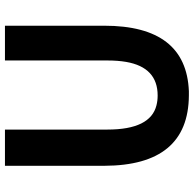

<svg xmlns="http://www.w3.org/2000/svg" viewBox="-24 -756 794 787"><g transform="rotate(-90 373.5 -363.0)"><path d="M375 13.7Q87.9 11.7 86.9 -333V-740.2H235.4V-320.3Q235.4 -143.6 335 -119.1Q353.5 -114.3 375 -114.3Q490.2 -114.3 512.7 -243.2Q518.6 -277.3 518.6 -320.3V-740.2H661.1V-333Q661.1 2.9 392.6 13.7Q383.8 13.7 375 13.7Z"/></g></svg>

Font: Taipei Sans TC Beta
Style: Bold
Weight: 700
Designer: JT Foundry
Foundry: JT Foundry
Version: Version 1.000